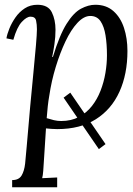

<svg xmlns="http://www.w3.org/2000/svg" viewBox="-20 -531 558 806"><path d="M395 95 247 -121 275 -142 423 74ZM31 255V225Q59 225 70.5 206Q82 187 85.5 155.5Q89 124 92 85Q99 -1 106.5 -81.5Q114 -162 120.5 -228.5Q127 -295 131 -342Q135 -389 135 -408Q135 -428 131.5 -444.5Q128 -461 108 -461Q92 -461 71.5 -439Q51 -417 36 -364L7 -370Q10 -388 19.5 -411.5Q29 -435 45 -458Q61 -481 84 -496Q107 -511 137 -511Q182 -511 197.5 -479.5Q213 -448 213 -406Q213 -376 208.5 -345.5Q204 -315 199 -292H202Q230 -384 259.5 -431Q289 -478 320 -494.5Q351 -511 380 -511Q426 -511 456 -484.5Q486 -458 500.5 -414Q515 -370 515 -317Q515 -220 481.5 -146Q448 -72 382.5 -30.5Q317 11 220 11Q207 11 195.5 10Q184 9 173 8Q168 84 165.5 125.5Q163 167 161.5 186.5Q160 206 157 217Q173 216 188.5 215.5Q204 215 220 214V255ZM237 -23Q279 -23 311 -40Q343 -57 365.5 -85.5Q388 -114 402 -150Q416 -186 422.5 -224.5Q429 -263 429 -299Q429 -345 423 -382.5Q417 -420 402 -442Q387 -464 359 -464Q332 -464 305 -435Q278 -406 255 -357.5Q232 -309 214 -250Q196 -191 187 -130Q183 -108 180.5 -84.5Q178 -61 176 -35Q192 -30 206.5 -26.5Q221 -23 237 -23Z"/></svg>

Font: Lora Italic
Style: Italic
Weight: 400
Italic angle: -3°
Designer: Olga Karpushina, Alexei Vanyashin (Cyrillic)
Foundry: Cyreal
Version: Version 2.210; ttfautohint (v1.8.1.43-b0c9)